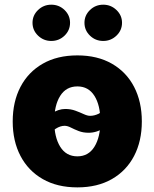

<svg xmlns="http://www.w3.org/2000/svg" viewBox="-20 -789 659 819"><path d="M310.1 10.3Q224.1 10.3 162.4 -25.1Q100.6 -60.5 67.4 -123.8Q34.2 -187 34.2 -271Q34.2 -355 67.4 -418.5Q100.6 -481.9 162.4 -517.3Q224.1 -552.7 310.1 -552.7Q395.5 -552.7 457.3 -517.3Q519 -481.9 552 -418.5Q585 -355 585 -271Q585 -187 552 -123.8Q519 -60.5 457.3 -25.1Q395.5 10.3 310.1 10.3ZM310.1 -122.1Q357.4 -122.1 382.8 -163.1Q408.2 -204.1 408.2 -272Q408.2 -339.8 382.8 -380.1Q357.4 -420.4 310.1 -420.4Q262.2 -420.4 236.8 -380.1Q211.4 -339.8 211.4 -272Q211.4 -204.1 236.8 -163.1Q262.2 -122.1 310.1 -122.1ZM176.8 -199.2 130.4 -234.9Q168 -284.2 198.5 -304.2Q229 -324.2 258.3 -324.2Q281.7 -324.2 301.5 -316.9Q321.3 -309.6 337.2 -302.2Q353 -294.9 364.3 -294.9Q382.8 -294.9 401.6 -304.2Q420.4 -313.5 441.9 -346.2L488.3 -314.9Q453.6 -263.7 423.1 -243.2Q392.6 -222.7 357.9 -222.7Q334.5 -222.7 315.7 -230Q296.9 -237.3 282.2 -244.9Q267.6 -252.4 255.4 -252.4Q237.3 -252.4 217.8 -240Q198.2 -227.5 176.8 -199.2ZM198.7 -614.3Q166 -614.3 142.3 -637Q118.7 -659.7 118.7 -691.9Q118.7 -723.6 142.3 -746.3Q166 -769 198.7 -769Q231.9 -769 255.4 -746.3Q278.8 -723.6 278.8 -691.9Q278.8 -659.7 255.4 -637Q231.9 -614.3 198.7 -614.3ZM420.4 -614.3Q387.2 -614.3 363.8 -637Q340.3 -659.7 340.3 -691.9Q340.3 -723.6 363.8 -746.3Q387.2 -769 420.4 -769Q453.1 -769 476.8 -746.3Q500.5 -723.6 500.5 -691.9Q500.5 -659.7 476.8 -637Q453.1 -614.3 420.4 -614.3Z"/></svg>

Font: Inter Extra Bold
Style: Regular
Weight: 800
Designer: Rasmus Andersson
Foundry: rsms
Version: Version 4.000;git-3c8e0fc